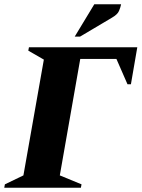

<svg xmlns="http://www.w3.org/2000/svg" viewBox="-50 -882 665 902"><path d="M-30 0 -27 -16 60 -58 156 -602 83 -644 86 -660H595L565 -486H549L497 -605H327L231 -58L333 -16L330 0ZM301 -710 393 -862H519Q516 -847 509 -830.5Q502 -814 476 -799L326 -710Z"/></svg>

Font: Spectral ExtraBold
Style: Italic
Weight: 800
Italic angle: -10°
Designer: Jean-Baptiste Levee
Foundry: Production Type
Version: Version 2.001